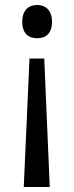

<svg xmlns="http://www.w3.org/2000/svg" viewBox="-20 -564 297 768"><path d="M188 -477C188 -524 161 -544 129 -544C94 -544 69 -523 69 -477C69 -430 94 -411 129 -411C162 -411 188 -429 188 -477ZM98 -330 75 184H179L157 -330Z"/></svg>

Font: Noto Sans Georgian SemiCondensed
Style: Regular
Weight: 400
Width: 4
Designer: Monotype Design Team, Akaki Razmadze
Foundry: Google LLC
Version: Version 2.005